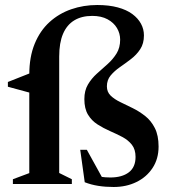

<svg xmlns="http://www.w3.org/2000/svg" viewBox="-20 -735 682 767"><path d="M97 -437Q97 -507.5 118.5 -560Q140 -612.5 177.8 -646.8Q215.5 -681 264.5 -698Q313.5 -715 368.5 -715Q415 -715 450.2 -705.5Q485.5 -696 508.5 -679Q531.5 -662 543.2 -640.2Q555 -618.5 555 -593.5Q555 -561 540.2 -538.5Q525.5 -516 503.2 -499Q481 -482 459 -466.8Q437 -451.5 422 -433.5Q407 -415.5 407 -390Q407 -367.5 422 -353Q437 -338.5 460.5 -327.2Q484 -316 510.2 -303Q536.5 -290 560 -271.5Q583.5 -253 598.5 -223.5Q613.5 -194 613.5 -149.5Q613.5 -100.5 589.5 -64Q565.5 -27.5 525 -7.8Q484.5 12 434 12Q401.5 12 372.8 7.5Q344 3 318.5 -7L300.5 -136.5H327L399 -6L334.5 -44Q361 -32 381 -29Q401 -26 420.5 -26Q467.5 -26 494.5 -46.5Q521.5 -67 521.5 -108Q521.5 -138 506.8 -156.8Q492 -175.5 468.8 -187.8Q445.5 -200 419.2 -211.5Q393 -223 369.5 -238Q346 -253 331.5 -277Q317 -301 317 -339Q317 -373 331.2 -397.2Q345.5 -421.5 367 -440.8Q388.5 -460 409.8 -479Q431 -498 445.5 -521.2Q460 -544.5 460 -576.5Q460 -601.5 447.2 -623Q434.5 -644.5 409.5 -658Q384.5 -671.5 348.5 -671.5Q306 -671.5 276.5 -653.5Q247 -635.5 231.8 -599.8Q216.5 -564 216.5 -509V-44L267 -19V0H31.5V-19L97 -43.5ZM105 -444.5 98 -365 11.5 -388.5V-407.5Z"/></svg>

Font: Newsreader 24pt SemiBold
Style: Regular
Weight: 600
Designer: Hugues Gentile
Foundry: Production Type
Version: Version 1.003